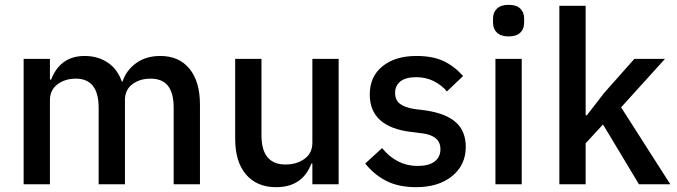

<svg xmlns="http://www.w3.org/2000/svg" viewBox="-20 -764 2808 796"><path d="M78 0V-520H187V-434H192Q230 -532 331 -532Q385 -532 426 -505Q467 -478 485 -426H488Q503 -472 544 -502Q585 -532 645 -532Q722 -532 765.5 -479Q809 -426 809 -330V0H700V-317Q700 -378 676.5 -408Q653 -438 604 -438Q560 -438 529 -415Q498 -392 498 -349V0H389V-317Q389 -438 294 -438Q250 -438 218.5 -414.5Q187 -391 187 -349V0Z M1271 -86Q1234 12 1125 12Q1045 12 1000 -40.5Q955 -93 955 -189V-520H1064V-203Q1064 -82 1164 -82Q1210 -82 1242.5 -105.5Q1275 -129 1275 -172V-520H1384V0H1275V-86Z M1494 -86 1564 -150Q1625 -76 1711 -76Q1758 -76 1782 -94.5Q1806 -113 1806 -146Q1806 -201 1732 -211L1684 -217Q1513 -238 1513 -372Q1513 -447 1566 -489.5Q1619 -532 1706 -532Q1773 -532 1817.5 -511.5Q1862 -491 1900 -449L1833 -385Q1811 -411 1778.5 -427.5Q1746 -444 1706 -444Q1662 -444 1640 -426.5Q1618 -409 1618 -379Q1618 -350 1637 -334.5Q1656 -319 1698 -312L1746 -306Q1831 -293 1871 -256Q1911 -219 1911 -155Q1911 -80 1854.5 -34Q1798 12 1705 12Q1634 12 1583.5 -13Q1533 -38 1494 -86Z M2024 -670V-687Q2024 -713 2040.5 -728.5Q2057 -744 2089 -744Q2121 -744 2137 -728.5Q2153 -713 2153 -687V-670Q2153 -644 2137 -628.5Q2121 -613 2089 -613Q2057 -613 2040.5 -628.5Q2024 -644 2024 -670ZM2034 0V-520H2143V0Z M2299 0V-740H2408V-286H2413L2485 -379L2610 -520H2737L2555 -319L2759 0H2629L2480 -248L2408 -170V0Z"/></svg>

Font: IBM Plex Sans KR Medm
Style: Regular
Weight: 500
Designer: Mike Abbink; Paul van der Laan; Pieter van Rosmalen; Wujin Sim; Chorong Kim; Dohee Lee;
Foundry: Sandoll Inc.
Version: Version 1.003